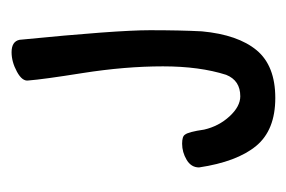

<svg xmlns="http://www.w3.org/2000/svg" viewBox="-104 -404 507 340"><g transform="rotate(-90 150.0 -233.5)"><path d="M228 -467Q211 -467 193.5 -457.5Q176 -448 178 -437Q180 -411 191 -342Q203 -266 203 -199Q203 -134 188 -87Q178 -62 150 -62Q132 -62 114.5 -81Q97 -100 91 -126Q87 -154 82 -160Q79 -165 66 -165Q51 -165 37.5 -157Q24 -149 24 -135Q34 -68 62 -34Q90 0 147 0Q204 0 231.5 -33Q259 -66 265 -130Q267 -168 267 -222Q267 -281 250 -453Q247 -467 228 -467Z"/></g></svg>

Font: Patrick Hand SC
Style: Regular
Weight: 400
Designer: Patrick Wagesreiter
Foundry: Patrick Wagesreiter
Version: Version 2.001; ttfautohint (v1.8.2)